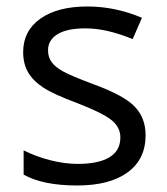

<svg xmlns="http://www.w3.org/2000/svg" viewBox="-20 -565 517 595"><path d="M431.2 -146Q431.2 -71.3 375.5 -30.8Q319.8 9.8 219.2 9.8Q112.8 9.8 53.2 -23.9V-99.1Q91.8 -79.6 136 -68.4Q180.2 -57.1 221.2 -57.1Q284.7 -57.1 318.8 -77.4Q353 -97.7 353 -139.2Q353 -170.4 325.9 -192.6Q298.8 -214.8 220.2 -245.1Q145.5 -272.9 114 -293.7Q82.5 -314.5 67.1 -340.8Q51.8 -367.2 51.8 -403.8Q51.8 -469.2 105 -507.1Q158.2 -544.9 251 -544.9Q337.4 -544.9 419.9 -509.8L391.1 -443.8Q310.5 -477.1 245.1 -477.1Q187.5 -477.1 158.2 -459Q128.9 -440.9 128.9 -409.2Q128.9 -387.7 139.9 -372.6Q150.9 -357.4 175.3 -343.8Q199.7 -330.1 269 -304.2Q364.3 -269.5 397.7 -234.4Q431.2 -199.2 431.2 -146Z"/></svg>

Font: f05544669
Style: Regular
Weight: 400
Foundry: Ascender Corporation
Version: Version 1.10